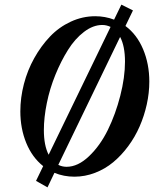

<svg xmlns="http://www.w3.org/2000/svg" viewBox="-20 -746 662 825"><path d="M184.1 59.1 134.8 31.2 165.5 -32.2Q118.2 -69.8 92.8 -131.8Q67.4 -193.8 67.4 -267.6Q67.4 -326.2 82.8 -385.3Q98.1 -444.3 127.2 -496.3Q156.2 -548.3 194.8 -588.9Q233.4 -629.4 283.9 -652.8Q334.5 -676.3 389.2 -676.3Q431.6 -676.3 470.2 -661.6L501.5 -726.1L551.3 -701.2L519 -634.3Q568.4 -597.7 595 -534.2Q621.6 -470.7 621.6 -395.5Q621.6 -346.7 610.6 -297.1Q599.6 -247.6 579.8 -202.4Q560.1 -157.2 530.8 -117.7Q501.5 -78.1 466.6 -49.1Q431.6 -20 388.4 -3.4Q345.2 13.2 299.8 13.2Q253.9 13.2 213.9 -3.4ZM168.5 -187Q168.5 -121.1 189 -81.1L455.1 -630.4Q437.5 -638.7 419.4 -638.7Q379.9 -638.7 341.1 -609.1Q302.2 -579.6 272 -531.2Q241.7 -482.9 217.8 -424.1Q193.8 -365.2 181.2 -303Q168.5 -240.7 168.5 -187ZM266.1 -29.3Q314.9 -29.3 362.5 -74.7Q410.2 -120.1 443.4 -187.7Q476.6 -255.4 496.8 -334.5Q517.1 -413.6 517.1 -481Q517.1 -547.9 496.1 -587.4L230.5 -37.6Q247.1 -29.3 266.1 -29.3Z"/></svg>

Font: Elstob 10pt SemiBold
Style: Italic
Weight: 600
Italic angle: -20°
Designer: Peter S. Baker
Version: Version 1.015